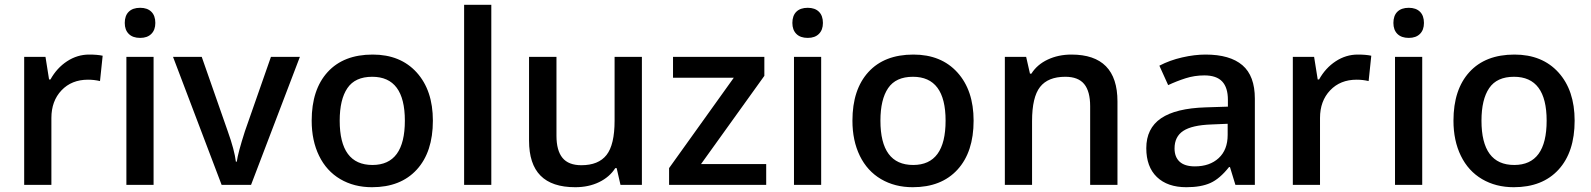

<svg xmlns="http://www.w3.org/2000/svg" viewBox="-20 -780 6713 810"><path d="M356 -549.8Q390.6 -549.8 413.1 -544.9L401.9 -438Q377.4 -443.8 351.1 -443.8Q282.2 -443.8 239.5 -398.9Q196.8 -354 196.8 -282.2V0H82V-540H171.9L187 -444.8H192.9Q219.7 -493.2 262.9 -521.5Q306.2 -549.8 356 -549.8Z M627.9 0H513.2V-540H627.9ZM506.3 -683.1Q506.3 -713.9 523.2 -730.5Q540 -747.1 571.3 -747.1Q601.6 -747.1 618.4 -730.5Q635.3 -713.9 635.3 -683.1Q635.3 -653.8 618.4 -637Q601.6 -620.1 571.3 -620.1Q540 -620.1 523.2 -637Q506.3 -653.8 506.3 -683.1Z M915 0 710 -540H831.1L940.9 -226.1Q969.2 -147 975.1 -98.1H979Q983.4 -133.3 1013.2 -226.1L1123 -540H1245.1L1039.1 0Z M1806.2 -271Q1806.2 -138.7 1738.3 -64.5Q1670.4 9.8 1549.3 9.8Q1473.6 9.8 1415.5 -24.4Q1357.4 -58.6 1326.2 -122.6Q1294.9 -186.5 1294.9 -271Q1294.9 -402.3 1362.3 -476.1Q1429.7 -549.8 1552.2 -549.8Q1669.4 -549.8 1737.8 -474.4Q1806.2 -398.9 1806.2 -271ZM1413.1 -271Q1413.1 -84 1551.3 -84Q1688 -84 1688 -271Q1688 -456.1 1550.3 -456.1Q1478 -456.1 1445.6 -408.2Q1413.1 -360.4 1413.1 -271Z M2052.7 0H1938V-759.8H2052.7Z M2597.7 0 2581.5 -70.8H2575.7Q2551.8 -33.2 2507.6 -11.7Q2463.4 9.8 2406.7 9.8Q2308.6 9.8 2260.3 -39.1Q2211.9 -87.9 2211.9 -187V-540H2327.6V-207Q2327.6 -145 2353 -114Q2378.4 -83 2432.6 -83Q2504.9 -83 2538.8 -126.2Q2572.8 -169.4 2572.8 -271V-540H2688V0Z M3212.4 0H2802.7V-70.8L3075.7 -452.1H2819.3V-540H3204.6V-460L2937.5 -87.9H3212.4Z M3444.3 0H3329.6V-540H3444.3ZM3322.8 -683.1Q3322.8 -713.9 3339.6 -730.5Q3356.4 -747.1 3387.7 -747.1Q3418 -747.1 3434.8 -730.5Q3451.7 -713.9 3451.7 -683.1Q3451.7 -653.8 3434.8 -637Q3418 -620.1 3387.7 -620.1Q3356.4 -620.1 3339.6 -637Q3322.8 -653.8 3322.8 -683.1Z M4087.4 -271Q4087.4 -138.7 4019.5 -64.5Q3951.7 9.8 3830.6 9.8Q3754.9 9.8 3696.8 -24.4Q3638.7 -58.6 3607.4 -122.6Q3576.2 -186.5 3576.2 -271Q3576.2 -402.3 3643.6 -476.1Q3710.9 -549.8 3833.5 -549.8Q3950.7 -549.8 4019 -474.4Q4087.4 -398.9 4087.4 -271ZM3694.3 -271Q3694.3 -84 3832.5 -84Q3969.2 -84 3969.2 -271Q3969.2 -456.1 3831.5 -456.1Q3759.3 -456.1 3726.8 -408.2Q3694.3 -360.4 3694.3 -271Z M4694.3 0H4579.1V-332Q4579.1 -394.5 4554 -425.3Q4528.8 -456.1 4474.1 -456.1Q4401.4 -456.1 4367.7 -413.1Q4334 -370.1 4334 -269V0H4219.2V-540H4309.1L4325.2 -469.2H4331.1Q4355.5 -507.8 4400.4 -528.8Q4445.3 -549.8 4500 -549.8Q4694.3 -549.8 4694.3 -352.1Z M5191.9 0 5168.9 -75.2H5165Q5126 -25.9 5086.4 -8.1Q5046.9 9.8 4984.9 9.8Q4905.3 9.8 4860.6 -33.2Q4815.9 -76.2 4815.9 -154.8Q4815.9 -238.3 4877.9 -280.8Q4939.9 -323.2 5066.9 -327.1L5160.2 -330.1V-358.9Q5160.2 -410.6 5136 -436.3Q5111.8 -461.9 5061 -461.9Q5019.5 -461.9 4981.4 -449.7Q4943.4 -437.5 4908.2 -420.9L4871.1 -502.9Q4915 -525.9 4967.3 -537.8Q5019.5 -549.8 5065.9 -549.8Q5168.9 -549.8 5221.4 -504.9Q5273.9 -460 5273.9 -363.8V0ZM5021 -78.1Q5083.5 -78.1 5121.3 -113Q5159.2 -147.9 5159.2 -210.9V-257.8L5089.8 -254.9Q5008.8 -252 4971.9 -227.8Q4935.1 -203.6 4935.1 -153.8Q4935.1 -117.7 4956.5 -97.9Q4978 -78.1 5021 -78.1Z M5708 -549.8Q5742.7 -549.8 5765.1 -544.9L5753.9 -438Q5729.5 -443.8 5703.1 -443.8Q5634.3 -443.8 5591.6 -398.9Q5548.8 -354 5548.8 -282.2V0H5434.1V-540H5523.9L5539.1 -444.8H5544.9Q5571.8 -493.2 5615 -521.5Q5658.2 -549.8 5708 -549.8Z M5980 0H5865.2V-540H5980ZM5858.4 -683.1Q5858.4 -713.9 5875.2 -730.5Q5892.1 -747.1 5923.3 -747.1Q5953.6 -747.1 5970.5 -730.5Q5987.3 -713.9 5987.3 -683.1Q5987.3 -653.8 5970.5 -637Q5953.6 -620.1 5923.3 -620.1Q5892.1 -620.1 5875.2 -637Q5858.4 -653.8 5858.4 -683.1Z M6623 -271Q6623 -138.7 6555.2 -64.5Q6487.3 9.8 6366.2 9.8Q6290.5 9.8 6232.4 -24.4Q6174.3 -58.6 6143.1 -122.6Q6111.8 -186.5 6111.8 -271Q6111.8 -402.3 6179.2 -476.1Q6246.6 -549.8 6369.1 -549.8Q6486.3 -549.8 6554.7 -474.4Q6623 -398.9 6623 -271ZM6230 -271Q6230 -84 6368.2 -84Q6504.9 -84 6504.9 -271Q6504.9 -456.1 6367.2 -456.1Q6294.9 -456.1 6262.5 -408.2Q6230 -360.4 6230 -271Z"/></svg>

Font: f0_32663          
Style: Regular
Weight: 600
Foundry: Ascender Corporation
Version: Version 1.10